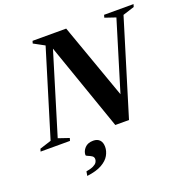

<svg xmlns="http://www.w3.org/2000/svg" viewBox="-192 -834 1201 1231"><g transform="rotate(-20 409.0 -218.0)"><path d="M588.5 -130 553.5 -103 718 -642 644.5 -667 649.5 -685H850.5L845 -667L766.5 -642L569 3.5H475.5L256.5 -624L279 -631.5L99.5 -43L173 -18L167.5 0H-33L-27.5 -18L51 -43L230 -628.5L156.5 -668.5L161.5 -685H391ZM229.5 119Q229.5 93 249.8 71.2Q270 49.5 307.5 49.5Q335.5 49.5 351 65.8Q366.5 82 366.5 112.5Q366.5 141.5 350.5 170Q334.5 198.5 297 219.8Q259.5 241 195 249L200 219.5Q231 214.5 248.5 206Q266 197.5 273 187Q280 176.5 280 165Q280 149.5 267.5 141.8Q255 134 242.2 129.2Q229.5 124.5 229.5 119Z"/></g></svg>

Font: Newsreader 36pt
Style: Bold Italic
Weight: 700
Italic angle: -17°
Designer: Hugues Gentile
Foundry: Production Type
Version: Version 1.003